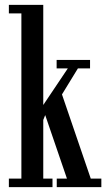

<svg xmlns="http://www.w3.org/2000/svg" viewBox="-20 -770 437 790"><path d="M16.5 0V-35H68V-715H16.5V-750H158V-338L259 -488.5H213V-523.5H350.5V-488.5H300.5L235 -381.5L353.5 -35H397V0H213.5V-35H255.5L166 -296.5L158 -276.5V-35H196V0Z"/></svg>

Font: Imbue Thin 10pt Medium
Style: Regular
Weight: 500
Version: Version 1.102